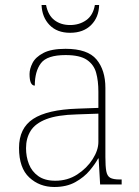

<svg xmlns="http://www.w3.org/2000/svg" viewBox="-20 -737 557 767"><path d="M197 10Q138 10 97 -28Q56 -66 56 -146Q56 -225 112.5 -262Q169 -299 290 -303L373 -306V-371Q373 -414 364 -446.5Q355 -479 327 -498Q299 -517 242 -517Q168 -517 143.5 -484.5Q119 -452 119 -395Q98 -395 98 -441Q98 -462 110 -485.5Q122 -509 153.5 -525.5Q185 -542 242 -542Q330 -542 365.5 -499.5Q401 -457 401 -386V-110Q401 -73 404.5 -53.5Q408 -34 420 -27Q432 -20 459 -20H466V0H380L374 -104H372Q361 -83 338.5 -56Q316 -29 281 -9.5Q246 10 197 10ZM201 -15Q250 -15 288.5 -40Q327 -65 350 -101Q373 -137 373 -170V-283L287 -280Q209 -278 165 -261Q121 -244 102.5 -214.5Q84 -185 84 -145Q84 -111 95.5 -81.5Q107 -52 133 -33.5Q159 -15 201 -15ZM260 -606Q208 -606 178 -637Q148 -668 146 -717H164Q172 -676 197.5 -656.5Q223 -637 260 -637Q297 -637 324.5 -656.5Q352 -676 359 -717H376Q375 -668 344 -637Q313 -606 260 -606Z"/></svg>

Font: Noto Serif Thin
Style: Regular
Weight: 100
Designer: Monotype Design Team
Foundry: Monotype Imaging Inc.
Version: Version 2.015